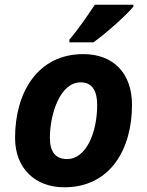

<svg xmlns="http://www.w3.org/2000/svg" viewBox="-20 -786 625 816"><path d="M275 -618V-606H377C428 -642 518 -722 547 -758V-766H383C352 -719 308 -655 275 -618ZM253 10C451 10 541 -155 541 -340C541 -476 461 -556 334 -556C140 -556 44 -393 44 -200C44 -70 130 10 253 10ZM265 -110C216 -110 192 -141 192 -200C192 -299 234 -436 323 -436C375 -436 393 -395 393 -340C393 -222 346 -110 265 -110Z"/></svg>

Font: Noto Sans
Style: Bold Italic
Weight: 700
Italic angle: -12°
Designer: Monotype Design Team
Foundry: Monotype Imaging Inc.
Version: Version 2.013